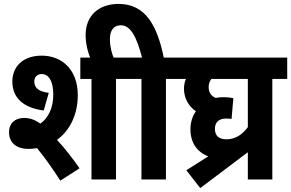

<svg xmlns="http://www.w3.org/2000/svg" viewBox="-20 -916 1486 980"><path d="M123 -156C139 -156 154 -157 169 -160C206 -115 246 -59 288 6L386 -57C352 -106 311 -159 271 -202C337 -250 377 -332 377 -430C377 -562 295 -632 193 -632C96 -632 43 -575 43 -500C43 -420 95 -366 203 -352L229 -442C174 -449 155 -470 155 -500C155 -524 171 -538 193 -538C227 -538 252 -505 252 -433C252 -367 228 -315 186 -285C157 -306 130 -314 103 -314C56 -314 26 -286 26 -242C26 -183 70 -156 123 -156ZM572 -513H649V-622H390V-513H447V0H572Z M443 -615H562C551 -644 541 -676 541 -716C541 -761 560 -787 597 -787C647 -787 678 -726 705 -622H637V-513H702V0H827V-513H904V-622H816C782 -786 723 -896 585 -896C481 -896 417 -833 417 -738C417 -697 426 -655 443 -615Z M1002 44 1245 -139V0H1370V-513H1446V-622H891V-513H929C923 -499 919 -482 919 -462C920 -414 942 -374 980 -348C961 -322 952 -289 952 -256C952 -189 985 -140 1043 -118L931 -47ZM1077 -258C1077 -294 1099 -311 1135 -311C1146 -311 1156 -310 1162 -309L1171 -415C1157 -418 1138 -420 1123 -420C1109 -420 1094 -419 1081 -416C1058 -426 1045 -443 1045 -472C1045 -488 1050 -502 1059 -513H1245V-267C1219 -232 1184 -205 1136 -205C1101 -205 1077 -220 1077 -258Z"/></svg>

Font: Noto Sans Devanagari UI Condensed
Style: Bold
Weight: 700
Width: 3
Designer: Jelle Bosma - Monotype Design Team
Foundry: Monotype Imaging Inc.
Version: Version 2.004